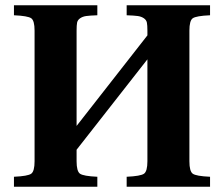

<svg xmlns="http://www.w3.org/2000/svg" viewBox="-20 -712 854 732"><path d="M33.2 0V-38.1Q86.4 -40.5 99.1 -49.8Q111.8 -59.1 111.8 -97.2V-595.2Q111.8 -633.3 99.1 -642.3Q86.4 -651.4 33.2 -653.8V-691.9H351.1V-653.8Q322.3 -652.8 308.6 -650.9Q294.9 -648.9 285.4 -642.3Q275.9 -635.7 273.9 -625.7Q272 -615.7 272 -595.2V-231.9L542 -577.1V-595.2Q542 -615.7 540 -625.7Q538.1 -635.7 528.6 -642.3Q519 -648.9 505.4 -650.9Q491.7 -652.8 462.9 -653.8V-691.9H780.8V-653.8Q727.5 -651.4 714.8 -642.3Q702.1 -633.3 702.1 -595.2V-97.2Q702.1 -59.1 714.8 -49.8Q727.5 -40.5 780.8 -38.1V0H462.9V-38.1Q516.1 -40.5 529.1 -49.8Q542 -59.1 542 -97.2V-485.8L272 -141.1V-97.2Q272 -59.1 284.9 -49.8Q297.9 -40.5 351.1 -38.1V0Z"/></svg>

Font: Linguistics Pro
Style: Bold
Weight: 700
Designer: Stefan Peev, Context Ltd
Foundry: Stefan Peev, Context Ltd
Version: Version 001.000